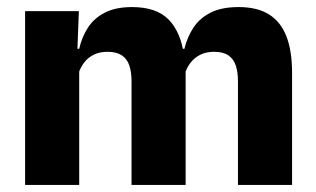

<svg xmlns="http://www.w3.org/2000/svg" viewBox="-20 -523 893 543"><path d="M653 0V-293Q653 -319 646.8 -337.8Q640.5 -356.5 625.8 -366.5Q611 -376.5 585 -376.5Q563 -376.5 546.5 -368.2Q530 -360 519 -345.8Q508 -331.5 502.5 -313.5L488 -385H501.5Q509.5 -418 527 -444.8Q544.5 -471.5 575.5 -487.2Q606.5 -503 655 -503Q707.5 -503 740.8 -482.2Q774 -461.5 790 -420.2Q806 -379 806 -317.5V0ZM51 0V-491.5H203L198 -359L204 -354V0ZM352 0V-293Q352 -319 345.8 -337.8Q339.5 -356.5 324.5 -366.5Q309.5 -376.5 284 -376.5Q261.5 -376.5 245 -368.2Q228.5 -360 217.8 -345.8Q207 -331.5 201.5 -313.5L178 -385H204Q211.5 -418.5 228.8 -445Q246 -471.5 276.5 -487.2Q307 -503 353.5 -503Q422 -503 456.8 -467.8Q491.5 -432.5 500.5 -365.5Q502 -355.5 503.5 -341Q505 -326.5 505 -315V0Z"/></svg>

Font: Anek Latin
Style: Bold
Weight: 700
Designer: Yesha Goshar
Foundry: Ek Type
Version: Version 1.003